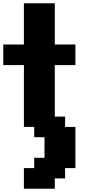

<svg xmlns="http://www.w3.org/2000/svg" viewBox="-20 -895 602 1165"><path d="M125 250H312.5V187.5H375V125H437.5V-125H375V-187.5H312.5V-500H437.5V-625H312.5V-875H125V-625H0V-500H125V-125H187.5V-62.5H250V62.5H187.5V125H125Z"/></svg>

Font: Faithful 32x
Style: Semibold
Weight: 400
Foundry: Faithful Resource Pack
Version: Version 1.0; January 27, 2023